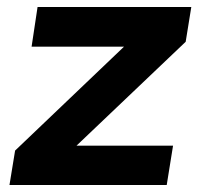

<svg xmlns="http://www.w3.org/2000/svg" viewBox="-20 -527 570 547"><path d="M7 0 23 -98 371 -430 365 -394H70L87 -507H525L509 -408L157 -73L163 -112H473L455 0Z"/></svg>

Font: Mulish ExtraLight ExtraBold
Style: Italic
Weight: 800
Italic angle: -9°
Version: Version 3.603